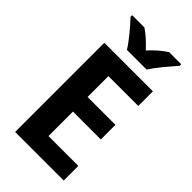

<svg xmlns="http://www.w3.org/2000/svg" viewBox="-283 -1011 1087 1087"><g transform="rotate(45 260.5 -468.0)"><path d="M475 -936H378C345 -915 310 -885 278 -849C245 -885 213 -914 180 -936H82V-923C117 -886 173 -821 200 -776H358C385 -821 443 -887 475 -923ZM470 0V-117H231V-313H454V-430H231V-597H470V-714H81V0Z"/></g></svg>

Font: Noto Sans Display
Style: Bold
Weight: 700
Designer: Monotype Design Team
Foundry: Monotype Imaging Inc.
Version: Version 1.900